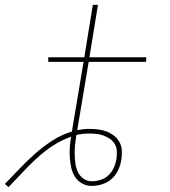

<svg xmlns="http://www.w3.org/2000/svg" viewBox="-76 -755 696 788"><path d="M-41 13 -56 0Q-25 -32 5.5 -64Q36 -96 69.5 -125.5Q103 -155 140.5 -179Q178 -203 219 -215L267 -501H122V-520H270L305 -735H326L291 -520H524V-501H288L241 -221Q253 -223 265 -224.5Q277 -226 288 -226Q307 -226 325.5 -224Q344 -222 361 -215.5Q378 -209 392 -198Q406 -187 414.5 -171.5Q423 -156 424 -137.5Q425 -119 422 -100Q419 -79 409.5 -58Q400 -37 383 -21.5Q366 -6 344 1Q322 8 300 8Q279 8 261 -2Q243 -12 232 -29Q221 -46 216.5 -66.5Q212 -87 210.5 -108Q209 -129 210.5 -151Q212 -173 216 -194Q178 -181 142.5 -158Q107 -135 76 -106.5Q45 -78 16.5 -47.5Q-12 -17 -41 13ZM301 -11Q319 -11 337.5 -17Q356 -23 370 -36.5Q384 -50 391.5 -67.5Q399 -85 402 -103Q404 -119 403.5 -134.5Q403 -150 395.5 -163Q388 -176 376 -184.5Q364 -193 349.5 -198.5Q335 -204 319.5 -205.5Q304 -207 288 -207Q276 -207 263 -205.5Q250 -204 238 -201L237 -198Q234 -179 232 -159.5Q230 -140 230.5 -121Q231 -102 233.5 -83.5Q236 -65 244 -48.5Q252 -32 267 -21.5Q282 -11 301 -11Z"/></svg>

Font: Iosevka Thin Extended Oblique
Style: Regular
Weight: 100
Width: 7
Italic angle: -9°
Monospace: yes
Designer: Belleve Invis
Foundry: Belleve Invis
Version: Version 32.5.0; ttfautohint (v1.8.4)